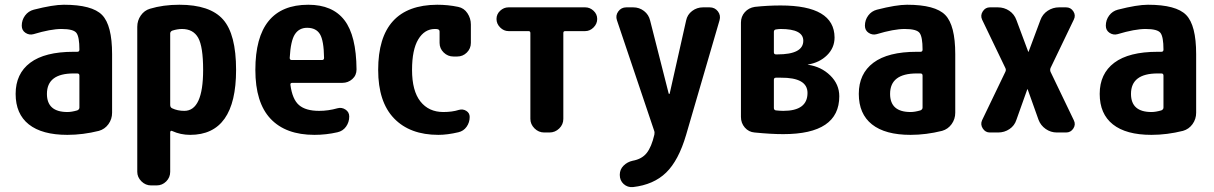

<svg xmlns="http://www.w3.org/2000/svg" viewBox="-20 -550 5040 797"><path d="M309.6 -103.5V-236.3Q309.6 -245.1 300.8 -245.1H285.2Q174.8 -245.1 174.8 -160.2Q174.8 -85 259.8 -85Q277.3 -85 300.8 -91.8Q309.6 -95.7 309.6 -103.5ZM245.1 -530.3Q362.3 -530.3 403.8 -487.8Q445.3 -445.3 445.3 -325.2V-82Q445.3 -55.7 430.2 -34.7Q415 -13.7 390.6 -6.8Q324.2 9.8 259.8 9.8Q154.3 9.8 99.6 -33.7Q44.9 -77.1 44.9 -160.2Q44.9 -244.1 105.5 -289.6Q166 -335 285.2 -335H300.8Q309.6 -335 309.6 -343.8V-344.7Q309.6 -396.5 297.4 -413.1Q285.2 -429.7 235.4 -429.7Q190.4 -429.7 119.1 -408.2Q101.6 -403.3 85.9 -413.6Q70.3 -423.8 70.3 -443.4Q70.3 -466.8 84 -485.4Q97.7 -503.9 120.1 -509.8Q200.2 -530.3 245.1 -530.3Z M745.1 -89.8Q823.2 -89.8 823.2 -259.8Q823.2 -356.4 802.7 -393.1Q782.2 -429.7 735.4 -429.7Q716.8 -429.7 695.3 -422.9Q687.5 -419.9 686.5 -412.1V-114.3Q686.5 -104.5 694.3 -100.6Q716.8 -89.8 745.1 -89.8ZM724.6 -530.3Q851.6 -530.3 905.8 -469.2Q960 -408.2 960 -259.8Q960 9.8 769.5 9.8Q729.5 9.8 695.3 -5.9Q687.5 -9.8 686.5 -1V163.1Q686.5 186.5 669.9 203.1Q653.3 219.7 629.9 219.7H607.4Q584 219.7 566.9 202.6Q549.8 185.5 549.8 163.1V-438.5Q549.8 -464.8 564.5 -485.8Q579.1 -506.8 602.5 -513.7Q657.2 -530.3 724.6 -530.3Z M1316.4 -300.8Q1325.2 -300.8 1325.2 -309.6Q1324.2 -381.8 1308.1 -408.2Q1292 -434.6 1254.9 -434.6Q1221.7 -434.6 1204.1 -407.7Q1186.5 -380.9 1182.6 -309.6Q1182.6 -300.8 1191.4 -300.8ZM1259.8 -530.3Q1360.4 -530.3 1409.7 -466.3Q1459 -402.3 1460 -261.7Q1460 -237.3 1442.4 -221.7Q1424.8 -206.1 1401.4 -206.1H1193.4Q1184.6 -206.1 1185.5 -198.2Q1193.4 -137.7 1221.2 -113.8Q1249 -89.8 1304.7 -89.8Q1342.8 -89.8 1380.9 -100.6Q1398.4 -105.5 1414.1 -95.2Q1429.7 -85 1429.7 -66.4Q1429.7 -43 1416.5 -24.4Q1403.3 -5.9 1380.9 -1Q1334 9.8 1285.2 9.8Q1166 9.8 1103 -57.1Q1040 -124 1040 -259.8Q1040 -530.3 1259.8 -530.3Z M1881.8 -521.5Q1906.2 -516.6 1920.4 -495.1Q1934.6 -473.6 1934.6 -448.2V-372.1Q1934.6 -348.6 1918 -332Q1901.4 -315.4 1877.9 -315.4H1862.3Q1838.9 -315.4 1821.8 -332Q1804.7 -348.6 1804.7 -372.1V-418.9Q1804.7 -426.8 1796.9 -428.7Q1793 -429.7 1785.2 -429.7Q1742.2 -429.7 1716.3 -386.7Q1690.4 -343.8 1690.4 -259.8Q1690.4 -172.9 1725.1 -128.9Q1759.8 -85 1820.3 -85Q1857.4 -85 1884.8 -93.8Q1901.4 -98.6 1915.5 -89.8Q1929.7 -81.1 1929.7 -64.5Q1929.7 -42 1917 -23.9Q1904.3 -5.9 1882.8 -1Q1836.9 9.8 1799.8 9.8Q1681.6 9.8 1615.7 -58.6Q1549.8 -127 1549.8 -259.8Q1549.8 -529.3 1794.9 -530.3Q1839.8 -530.3 1881.8 -521.5Z M2409.2 -519.5Q2428.7 -519.5 2443.8 -505.4Q2459 -491.2 2459 -471.2Q2459 -451.2 2443.8 -436Q2428.7 -420.9 2409.2 -420.9H2326.2Q2318.4 -420.9 2318.4 -413.1V-56.6Q2318.4 -33.2 2301.3 -16.6Q2284.2 0 2260.7 0H2239.3Q2215.8 0 2198.7 -17.1Q2181.6 -34.2 2181.6 -56.6V-413.1Q2181.6 -420.9 2173.8 -420.9H2090.8Q2071.3 -420.9 2056.2 -436Q2041 -451.2 2041 -471.2Q2041 -491.2 2056.2 -505.4Q2071.3 -519.5 2090.8 -519.5Z M2925.8 -519.5Q2947.3 -519.5 2960 -502.9Q2972.7 -486.3 2966.8 -465.8L2828.1 9.8Q2796.9 116.2 2745.1 166.5Q2693.4 216.8 2607.4 226.6Q2585 228.5 2568.8 213.9Q2552.7 199.2 2552.7 175.8Q2552.7 153.3 2568.4 137.7Q2584 122.1 2606.4 117.2Q2644.5 110.4 2664.6 85Q2684.6 59.6 2696.3 8.8Q2698.2 -1 2695.3 -7.8L2541 -465.8Q2534.2 -485.4 2546.4 -502.4Q2558.6 -519.5 2580.1 -519.5H2608.4Q2633.8 -519.5 2653.3 -504.4Q2672.9 -489.3 2678.7 -464.8L2755.9 -161.1Q2756.8 -160.2 2758.3 -160.2Q2759.8 -160.2 2759.8 -161.1L2828.1 -464.8Q2833 -489.3 2853 -504.4Q2873 -519.5 2898.4 -519.5Z M3231.4 -89.8Q3332 -89.8 3332 -164.1Q3332 -228.5 3220.7 -227.5H3201.2Q3192.4 -227.5 3192.4 -218.8V-101.6Q3192.4 -93.8 3200.2 -91.8Q3218.8 -89.8 3231.4 -89.8ZM3192.4 -418V-333Q3192.4 -324.2 3201.2 -324.2H3207Q3314.5 -324.2 3314.5 -380.9Q3314.5 -429.7 3220.7 -429.7Q3213.9 -429.7 3200.2 -427.7Q3192.4 -425.8 3192.4 -418ZM3334 -281.2Q3388.7 -273.4 3426.3 -236.8Q3463.9 -200.2 3463.9 -150.4Q3463.9 6.8 3231.4 6.8Q3180.7 6.8 3112.3 0Q3087.9 -2 3071.8 -20.5Q3055.7 -39.1 3055.7 -64.5V-456.1Q3055.7 -481.4 3071.8 -499.5Q3087.9 -517.6 3113.3 -521.5Q3167 -527.3 3220.7 -527.3Q3443.4 -527.3 3444.3 -394.5Q3444.3 -351.6 3413.1 -320.8Q3381.8 -290 3334 -282.2Q3333 -282.2 3333 -281.2Z M3809.6 -103.5V-236.3Q3809.6 -245.1 3800.8 -245.1H3785.2Q3674.8 -245.1 3674.8 -160.2Q3674.8 -85 3759.8 -85Q3777.3 -85 3800.8 -91.8Q3809.6 -95.7 3809.6 -103.5ZM3745.1 -530.3Q3862.3 -530.3 3903.8 -487.8Q3945.3 -445.3 3945.3 -325.2V-82Q3945.3 -55.7 3930.2 -34.7Q3915 -13.7 3890.6 -6.8Q3824.2 9.8 3759.8 9.8Q3654.3 9.8 3599.6 -33.7Q3544.9 -77.1 3544.9 -160.2Q3544.9 -244.1 3605.5 -289.6Q3666 -335 3785.2 -335H3800.8Q3809.6 -335 3809.6 -343.8V-344.7Q3809.6 -396.5 3797.4 -413.1Q3785.2 -429.7 3735.4 -429.7Q3690.4 -429.7 3619.1 -408.2Q3601.6 -403.3 3585.9 -413.6Q3570.3 -423.8 3570.3 -443.4Q3570.3 -466.8 3584 -485.4Q3597.7 -503.9 3620.1 -509.8Q3700.2 -530.3 3745.1 -530.3Z M4437.5 -468.8 4340.8 -267.6Q4337.9 -259.8 4340.8 -252L4437.5 -50.8Q4446.3 -33.2 4435.5 -16.6Q4424.8 0 4405.3 0H4367.2Q4341.8 0 4320.8 -14.6Q4299.8 -29.3 4291 -52.7L4246.1 -178.7Q4246.1 -179.7 4245.1 -179.7Q4244.1 -179.7 4244.1 -178.7L4199.2 -52.7Q4191.4 -28.3 4170.4 -14.2Q4149.4 0 4123 0H4088.9Q4070.3 0 4059.6 -16.6Q4048.8 -33.2 4056.6 -50.8L4153.3 -252Q4157.2 -259.8 4153.3 -267.6L4056.6 -468.8Q4048.8 -486.3 4059.6 -502.9Q4070.3 -519.5 4088.9 -519.5H4122.1Q4148.4 -519.5 4169.4 -505.4Q4190.4 -491.2 4199.2 -466.8L4248 -335.9Q4248 -335 4249 -335Q4250 -335 4250 -335.9L4298.8 -466.8Q4307.6 -491.2 4329.1 -505.4Q4350.6 -519.5 4376 -519.5H4405.3Q4424.8 -519.5 4435.5 -502.9Q4446.3 -486.3 4437.5 -468.8Z M4809.6 -103.5V-236.3Q4809.6 -245.1 4800.8 -245.1H4785.2Q4674.8 -245.1 4674.8 -160.2Q4674.8 -85 4759.8 -85Q4777.3 -85 4800.8 -91.8Q4809.6 -95.7 4809.6 -103.5ZM4745.1 -530.3Q4862.3 -530.3 4903.8 -487.8Q4945.3 -445.3 4945.3 -325.2V-82Q4945.3 -55.7 4930.2 -34.7Q4915 -13.7 4890.6 -6.8Q4824.2 9.8 4759.8 9.8Q4654.3 9.8 4599.6 -33.7Q4544.9 -77.1 4544.9 -160.2Q4544.9 -244.1 4605.5 -289.6Q4666 -335 4785.2 -335H4800.8Q4809.6 -335 4809.6 -343.8V-344.7Q4809.6 -396.5 4797.4 -413.1Q4785.2 -429.7 4735.4 -429.7Q4690.4 -429.7 4619.1 -408.2Q4601.6 -403.3 4585.9 -413.6Q4570.3 -423.8 4570.3 -443.4Q4570.3 -466.8 4584 -485.4Q4597.7 -503.9 4620.1 -509.8Q4700.2 -530.3 4745.1 -530.3Z"/></svg>

Font: Rounded Mgen+ 1mn bold
Style: Bold
Weight: 700
Designer: [Source Han Sans]
Ryoko NISHIZUKA  (kana & ideographs); Paul D. Hunt (Latin, Greek & Cyrillic); Wenlong ZHANG  (bopomofo
Version: Version 1.059.20150602